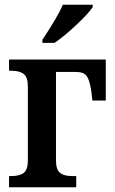

<svg xmlns="http://www.w3.org/2000/svg" viewBox="-20 -786 482 806"><path d="M158 -619Q223 -717 244 -766H369V-756Q352 -730 301 -682Q250 -634 209 -606H158ZM18 -47H29Q63 -47 80 -60.5Q97 -74 97 -113V-422Q97 -462 79.5 -475.5Q62 -489 29 -489H18V-536H424V-364H368L363 -405Q356 -451 343.5 -467.5Q331 -484 298 -484H215V-113Q215 -74 232 -60.5Q249 -47 280 -47H300V0H18Z"/></svg>

Font: Noto Serif NarrowSemiBold
Style: Regular
Weight: 600
Width: 4
Designer: Monotype Design Team
Foundry: Monotype Imaging Inc.
Version: Version 1.001